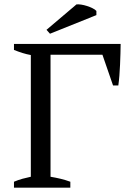

<svg xmlns="http://www.w3.org/2000/svg" viewBox="-20 -865 618 885"><path d="M212.9 -50.3Q236.3 -46.4 259 -41Q281.7 -35.6 304.2 -27.3V0H44.4V-27.3Q64 -35.6 83.5 -41Q103 -46.4 122.1 -50.3V-611.3Q103 -614.7 83.5 -620.8Q64 -627 44.4 -634.8V-662.6H536.1Q535.6 -643.6 535.2 -618.7Q534.7 -593.8 533.4 -567.6Q532.2 -541.5 530.3 -516.4Q528.3 -491.2 525.4 -471.2H501L452.1 -612.8H212.9ZM332.5 -844.7Q340.8 -845.7 354 -843.8Q367.2 -841.8 380.9 -837.4Q394.5 -833 406.5 -827.1Q418.5 -821.3 424.3 -814.5V-795.4L210.4 -709.5L194.3 -727.5Z"/></svg>

Font: PT Astra Serif
Style: Regular
Weight: 400
Designer: A.Korolkova, I. Chaeva
Foundry: ParaType Ltd
Version: Version 1.002